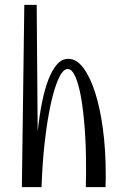

<svg xmlns="http://www.w3.org/2000/svg" viewBox="-20 -770 504 790"><path d="M259 -486Q239 -486 221 -446.5Q203 -407 188.5 -340Q174 -273 164 -185Q154 -97 151 0H70L80 -750H131L135 -229Q142 -294 153 -349Q164 -404 179.5 -443.5Q195 -483 215 -505.5Q235 -528 261 -528Q295 -528 323 -490.5Q351 -453 371.5 -389Q392 -325 403.5 -239Q415 -153 415 -56Q415 -42 415 -28Q415 -14 414 0H333Q334 -23 334 -44.5Q334 -66 334 -88Q334 -170 328.5 -242.5Q323 -315 313.5 -369Q304 -423 290 -454.5Q276 -486 259 -486Z"/></svg>

Font: Combo
Style: Regular
Weight: 400
Designer: Eduardo Rodriguez Tunni
Foundry: Eduardo Rodriguez Tunni
Version: Version 1.001